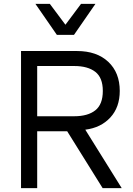

<svg xmlns="http://www.w3.org/2000/svg" viewBox="-20 -966 681 986"><path d="M470 -946 360 -787H272L162 -946H236L316 -839L396 -946ZM605 0H507L325 -292H171V0H88V-704H375Q477 -704 536 -648.5Q595 -593 595 -499Q595 -415 546.5 -362.5Q498 -310 418 -300ZM171 -627V-369H361Q431 -369 469.5 -399.5Q508 -430 508 -499Q508 -567 469.5 -597Q431 -627 361 -627Z"/></svg>

Font: CBA Beacon Sans
Style: Regular
Weight: 400
Designer: Wei Huang
Foundry: Wei Huang
Version: Version 1.002